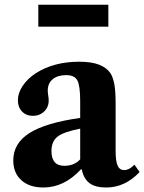

<svg xmlns="http://www.w3.org/2000/svg" viewBox="-20 -802 625 832"><path d="M168 10.5Q107.5 10.5 72.5 -21Q37.5 -52.5 37.5 -107Q37.5 -181 107.8 -225.5Q178 -270 327.5 -291V-363.5Q327.5 -430.5 315.2 -453.5Q303 -476.5 267 -476.5Q230 -476.5 208.5 -458.8Q187 -441 187 -410Q187 -399 189 -387.8Q191 -376.5 191 -366Q191 -337.5 171.2 -318.8Q151.5 -300 122.5 -300Q93.5 -300 75.5 -318.8Q57.5 -337.5 57.5 -367.5Q57.5 -398.5 78 -429.5Q98.5 -460.5 135.5 -485Q213.5 -534.5 323 -534.5Q376.5 -534.5 409.2 -521.8Q442 -509 458.5 -485Q470 -466.5 475.5 -437Q481 -407.5 481 -352.5V-148.5Q481 -104.5 489.5 -84.8Q498 -65 518 -65Q540.5 -65 562.5 -88.5L585 -56.5Q521.5 10.5 440.5 10.5Q392 10.5 367 -9Q342 -28.5 334.5 -68H330.5Q258 10.5 168 10.5ZM259 -83.5Q301.5 -83.5 327.5 -111.5V-244.5Q255.5 -230.5 229.2 -209.8Q203 -189 203 -147.5Q203 -83.5 259 -83.5ZM146 -686.5V-781.5H449.5V-686.5Z"/></svg>

Font: Libre Caslon Text
Style: Bold
Weight: 700
Designer: Pablo Impallari, Rodrigo Fuenzalida, Katja Schimmel
Foundry: Pablo Impallari, Rodrigo Fuenzalida
Version: Version 2.000